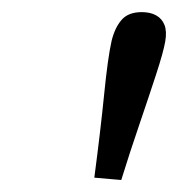

<svg xmlns="http://www.w3.org/2000/svg" viewBox="-20 -780 297 320"><path d="M182.1 -480 137.2 -483.9Q147.5 -562 153.6 -623Q159.7 -684.1 166 -711.9Q171.4 -733.9 182.6 -746.8Q193.8 -759.8 216.3 -759.8Q230.5 -759.8 240.2 -754.4Q250 -749 254.2 -738.3Q258.3 -727.5 255.4 -710.9Q252.4 -693.4 240.2 -656Q228 -618.7 212.2 -572.3Q196.3 -525.9 182.1 -480Z"/></svg>

Font: Reddit Sans
Style: Italic
Weight: 400
Italic angle: -11.25°
Designer: Stephen Hutchings
Version: Version 1.013